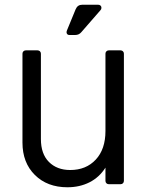

<svg xmlns="http://www.w3.org/2000/svg" viewBox="-20 -779 634 812"><path d="M75 -176V-552Q75 -558 79 -562Q83 -566 89 -566H139Q145 -566 149 -562Q153 -558 153 -552V-191Q153 -128 187 -94Q221 -60 277 -60Q344 -60 385 -104Q426 -148 426 -225V-552Q426 -558 430 -562Q434 -566 440 -566H490Q496 -566 500 -562Q504 -558 504 -552V-14Q504 -8 500 -4Q496 0 490 0H440Q434 0 430 -4Q426 -8 426 -14V-70Q400 -29 358.5 -8Q317 13 265 13Q180 13 127.5 -39Q75 -91 75 -176ZM263 -650 300 -740Q308 -759 328 -759H395Q401 -759 405 -755.5Q409 -752 409 -746Q409 -740 405 -736L324 -643Q314 -631 298 -631H274Q266 -631 263 -636.5Q260 -642 263 -650Z"/></svg>

Font: Miriam Libre
Style: Regular
Weight: 400
Designer: Michal Sahar
Foundry: Hagilda
Version: Version 1.001